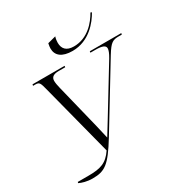

<svg xmlns="http://www.w3.org/2000/svg" viewBox="-211 -1081 1171 1240"><g transform="rotate(-30 374.5 -461.0)"><path d="M420 -771C545 -771 620 -868 652 -925L643 -929C611 -872 546 -792 442 -792C385 -792 362 -821 362 -865C362 -877 364 -894 369 -909L308 -893C305 -879 303 -866 303 -856C303 -803 342 -771 420 -771ZM23 -14C43 -4 78 7 120 7C211 7 249 -18 343 -171L620 -626C663 -696 680 -704 726 -704H747L749 -714H514L513 -704H551C599 -704 624 -695 624 -673C624 -659 616 -639 600 -612L392 -271C372 -238 354 -209 333 -175C323 -218 316 -251 310 -274L228 -607C223 -627 219 -648 219 -663C219 -692 239 -704 277 -704H325L326 -714H87L85 -704H101C134 -704 136 -693 151 -635L288 -105C242 -37 196 -22 105 -22H25Z"/></g></svg>

Font: Noto Serif Display Light
Style: Italic
Weight: 300
Italic angle: -12°
Designer: Monotype Design Team
Foundry: Monotype Imaging Inc.
Version: Version 2.009